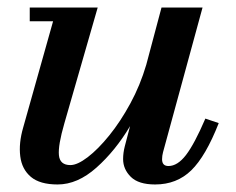

<svg xmlns="http://www.w3.org/2000/svg" viewBox="-20 -480 627 510"><path d="M239.5 -460 151 -152.5Q134 -94 136.5 -67.8Q139 -41.5 167 -41.5Q185.5 -41.5 213 -62.5Q240.5 -83.5 270.2 -120.2Q300 -157 326.2 -205.2Q352.5 -253.5 368.5 -308L409 -460H518L413 -75.5Q410.5 -66 410.5 -57Q410.5 -39 427.5 -39Q451.5 -39 474 -68.2Q496.5 -97.5 525.5 -165L561 -153Q526.5 -65 488 -27.5Q449.5 10 392 10Q348 10 327.5 -10.2Q307 -30.5 307 -57.5Q307 -74 311.5 -91.5L325.5 -145Q286.5 -79.5 236.2 -34.8Q186 10 133 10Q86 10 62 -10.2Q38 -30.5 33.8 -65Q29.5 -99.5 41.5 -141L121 -423.5H59V-460Z"/></svg>

Font: Bodoni* 06pt Medium
Style: Italic
Weight: 500
Italic angle: -13°
Version: Version 2.3